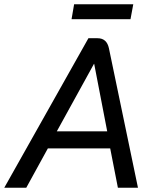

<svg xmlns="http://www.w3.org/2000/svg" viewBox="-48 -879 726 899"><path d="M468 -184H176L75 0H-28L366 -700H409Q452 -700 462 -653L598 0H504ZM218 -264H454L393 -580H392ZM299 -859H576L563 -789H287Z"/></svg>

Font: Bai Jamjuree Medium
Style: Italic
Weight: 500
Italic angle: -10°
Version: Version 1.000; ttfautohint (v1.6)